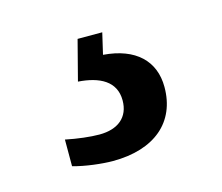

<svg xmlns="http://www.w3.org/2000/svg" viewBox="-51 -72 435 376"><g transform="rotate(-15 166.5 115.5)"><path d="M137 240C222 240 272 197 272 126C272 73 237 39 172 34L182 -9H132L111 72C154 75 186 91 186 130C186 164 163 183 125 183C107 183 81 180 57 175V229C81 236 116 240 137 240Z"/></g></svg>

Font: Noto Serif Telugu Medium
Style: Regular
Weight: 500
Designer: Jelle Bosma - Monotype Design Team
Foundry: Monotype Imaging Inc.
Version: Version 2.005